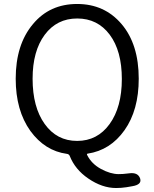

<svg xmlns="http://www.w3.org/2000/svg" viewBox="-20 -765 777 966"><path d="M616 177Q590 181 564 181Q494 181 424 133Q358 88 331 20Q327 10 316 9Q206 -6 133 -106Q59 -209 59 -369Q59 -541 146 -644Q230 -745 368 -745Q506 -745 592 -643.5Q678 -542 678 -369Q678 -211 606.5 -110Q535 -9 421 8Q416 9 418 14Q440 59 488 85Q536 111 577 111Q599 111 621 108L630 107Q674 101 685 133Q695 164 645 172ZM144 -369Q144 -226 205 -141Q266 -56 368 -56Q470 -56 531.5 -141Q593 -226 593 -367.5Q593 -509 532 -590.5Q471 -672 368.5 -672Q266 -672 205 -590Q144 -508 144 -369Z"/></svg>

Font: Resource Han Rounded KR Normal
Style: Regular
Weight: 350
Designer: Cyano Hao (round all glyphs); Ryoko NISHIZUKA 西塚涼子 (kana, bopomofo & ideographs); Paul D. Hunt (Latin, Greek & Cyrillic)
Foundry: Cyano Hao
Version: 0.990